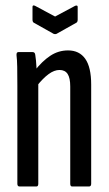

<svg xmlns="http://www.w3.org/2000/svg" viewBox="-20 -677 394 697"><path d="M242 0Q235 0 235 -10V-363Q235 -394 225.5 -408.5Q216 -423 196 -423Q177 -423 156.5 -408Q136 -393 113 -364L105 -419Q133 -455 162.5 -474.5Q192 -494 227 -494Q268 -494 289.5 -463.5Q311 -433 311 -370V-10Q311 0 303 0ZM51 0Q43 0 43 -10V-366Q43 -407 42.5 -434Q42 -461 40 -476Q39 -488 47 -488H98Q107 -488 108 -478Q111 -460 112.5 -431.5Q114 -403 114 -388L119 -378V-10Q119 0 112 0ZM175 -554 102 -595Q98 -598 98 -606V-652Q98 -660 107 -656L180 -617L253 -656Q262 -659 262 -652V-606Q262 -598 258 -595L185 -554Q180 -552 175 -554Z"/></svg>

Font: Sofia Sans Extra Condensed Medium
Style: Regular
Weight: 500
Version: Version 4.100